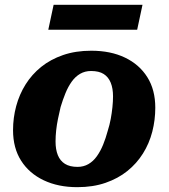

<svg xmlns="http://www.w3.org/2000/svg" viewBox="-20 -761 698 795"><path d="M426 -219Q434 -244 438.5 -268.5Q443 -293 445.5 -317Q448 -341 448 -362Q448 -395 438.5 -418.5Q429 -442 409.5 -454.5Q390 -467 357 -467Q332 -467 312 -455.5Q292 -444 277 -423Q262 -402 251 -375Q240 -348 231 -318Q225 -293 220 -268.5Q215 -244 212.5 -220.5Q210 -197 210 -175Q210 -142 219.5 -118.5Q229 -95 249 -82.5Q269 -70 301 -70Q326 -70 346 -81.5Q366 -93 381 -114Q396 -135 407 -162Q418 -189 426 -219ZM34 -222Q34 -273 47 -321.5Q60 -370 86 -411.5Q112 -453 150.5 -484Q189 -515 241 -533Q293 -551 358 -551Q438 -551 497.5 -522.5Q557 -494 590 -441.5Q623 -389 623 -315Q623 -264 610.5 -215.5Q598 -167 572 -125.5Q546 -84 507.5 -53Q469 -22 417 -4Q365 14 300 14Q221 14 161 -14.5Q101 -43 67.5 -95.5Q34 -148 34 -222ZM202 -741H570L548 -638H180Z"/></svg>

Font: Roboto Serif
Style: Bold Italic
Weight: 700
Italic angle: -10°
Designer: Greg Gazdowicz
Foundry: Commercial Type
Version: Version 1.008